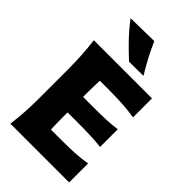

<svg xmlns="http://www.w3.org/2000/svg" viewBox="-317 -1208 1317 1317"><g transform="rotate(45 341.5 -549.5)"><path d="M60.5 0Q68.8 -64.9 72.8 -125.7Q76.7 -186.5 76.7 -263.2V-538.6Q76.7 -617.7 72.8 -680.4Q68.8 -743.2 60.5 -809.6H624.5V-625.5Q573.2 -633.8 514.9 -637.9Q456.5 -642.1 377.9 -642.1H286.1Q284.7 -609.4 283.9 -575.9Q283.2 -542.5 283.2 -504.9V-482.4H380.9Q453.6 -482.4 506.3 -484.6Q559.1 -486.8 608.4 -493.7V-322.3Q556.6 -328.1 503.9 -330.1Q451.2 -332 380.4 -332H283.2V-296.9Q283.2 -261.2 283.9 -229.7Q284.7 -198.2 285.6 -168H392.1Q458 -168 516.8 -171.1Q575.7 -174.3 630.4 -184.1V0ZM335.4 -876Q278.3 -928.2 226.3 -982.9Q174.3 -1037.6 131.8 -1094.7L357.9 -1098.6Q382.3 -1042.5 411.4 -987.5Q440.4 -932.6 474.1 -877.4Z"/></g></svg>

Font: Pinar-DS3-FD ExtraBold
Style: Regular
Weight: 800
Designer: Amin Abedi
Version: Version 3.000